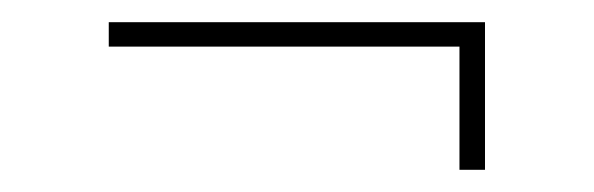

<svg xmlns="http://www.w3.org/2000/svg" viewBox="-20 -351 535 173"><path d="M417 -198H394V-309H78V-331H417Z"/></svg>

Font: Fira Sans Thin
Style: Regular
Weight: 100
Designer: bBox Type GmbH & Carrois Corporate GbR & Edenspiekermann AG
Foundry: bBox Type GmbH & Carrois Corporate GbR & Edenspiekermann AG
Version: Version 4.301